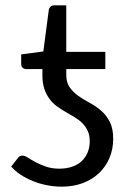

<svg xmlns="http://www.w3.org/2000/svg" viewBox="-20 -691 483 720"><path d="M228.5 -411Q228.5 -381.5 241.5 -363.2Q254.5 -345 274 -331.2Q293.5 -317.5 316.5 -305.2Q339.5 -293 359 -276.2Q378.5 -259.5 391.5 -234.5Q404.5 -209.5 404.5 -170.5Q404.5 -131.5 390.5 -98.5Q376.5 -65.5 351 -41.5Q325.5 -17.5 290 -4.2Q254.5 9 211 9Q183.5 9 155.8 3.5Q128 -2 102.8 -12.2Q77.5 -22.5 56.8 -36.2Q36 -50 22 -66.5L47.5 -99Q53 -107.5 64.5 -107.5Q72.5 -107.5 84.5 -99.8Q96.5 -92 113.2 -83Q130 -74 152.2 -66.2Q174.5 -58.5 203 -58.5Q229 -58.5 250.2 -65.8Q271.5 -73 286 -86.5Q300.5 -100 308.5 -119Q316.5 -138 316.5 -161Q316.5 -184 308.8 -200.5Q301 -217 288.8 -229.2Q276.5 -241.5 260.5 -251Q244.5 -260.5 227.8 -270.2Q211 -280 195 -291.2Q179 -302.5 166.8 -318.5Q154.5 -334.5 146.8 -356.2Q139 -378 139 -408.5V-432H78.5Q70.5 -432 65 -436.8Q59.5 -441.5 59.5 -451.5V-487L142.5 -498L163 -654Q164.5 -661.5 169.8 -666.2Q175 -671 183.5 -671H228.5V-496.5H375V-432H228.5Z"/></svg>

Font: Lato-Regular
Style: Regular
Weight: 400
Designer: Lukasz Dziedzic with Adam Twardoch and Botio Nikoltchev
Foundry: tyPoland Lukasz Dziedzic
Version: Version 2.015; 2015-08-06; http://www.latofonts.com/